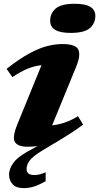

<svg xmlns="http://www.w3.org/2000/svg" viewBox="-20 -765 526 1018"><path d="M246 -655Q246 -694 275 -719.5Q304 -745 377 -745Q433 -745 459.2 -728.5Q485.5 -712 485.5 -681Q485.5 -641.5 456.5 -616Q427.5 -590.5 354.5 -590.5Q298.5 -590.5 272.2 -607Q246 -623.5 246 -655ZM317.5 -35 200.5 35.5Q155.5 63 138.2 85.2Q121 107.5 121 131Q121 163 161.5 163Q175.5 163 188.8 160Q202 157 222 148.5V195.5Q184.5 217 158 224.8Q131.5 232.5 106.5 232.5Q64.5 232.5 46.2 211.2Q28 190 28 161Q28 128 54 94.5Q80 61 158 21L179 9.5Q154 13 128.5 13Q74 13 59 -12.2Q44 -37.5 72.5 -107L200 -419.5Q163 -415.5 127 -401Q91 -386.5 45.5 -356L15 -400Q82.5 -453 135.2 -481.5Q188 -510 230.8 -520.8Q273.5 -531.5 310.5 -531.5Q380 -531.5 394.8 -502.8Q409.5 -474 384 -411.5L256.5 -100.5Q325.5 -107 393.5 -149L420.5 -104.5Q395 -85 369.5 -68Q344 -51 317.5 -35Z"/></svg>

Font: Newsreader Caption
Style: Bold Italic
Weight: 700
Italic angle: -17°
Designer: Hugues Gentile
Foundry: Production Type
Version: Version 1.001